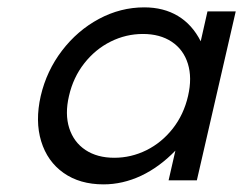

<svg xmlns="http://www.w3.org/2000/svg" viewBox="-20 -480 647 511"><path d="M88.4 -224.6Q104 -291.5 145 -345.2Q186 -398.9 243.4 -429.7Q300.8 -460.4 363.8 -460.4Q415.5 -460.4 453.6 -437.5Q491.7 -414.6 514.2 -370.1L532.2 -449.7H607.4L503.9 0H428.7L446.8 -79.1Q404.3 -35.2 355.5 -12.2Q306.6 10.7 255.4 10.7Q192.4 10.7 149.2 -19.8Q106 -50.3 89.6 -104Q73.2 -157.7 88.4 -224.6ZM284.2 -60.1Q329.1 -60.1 369.9 -80.3Q410.6 -100.6 439.9 -137.9Q469.2 -175.3 480.5 -224.6Q491.7 -272.9 480 -310.5Q468.3 -348.1 437 -368.9Q405.8 -389.6 360.4 -389.6Q315.4 -389.6 274.7 -369.4Q233.9 -349.1 204.3 -311.5Q174.8 -273.9 163.6 -224.6Q152.3 -176.3 164.3 -138.9Q176.3 -101.6 207.5 -80.8Q238.8 -60.1 284.2 -60.1Z"/></svg>

Font: Glacial Indifference
Style: Italic
Weight: 400
Designer: Alfredo Marco Pradil
Foundry: Alfredo Marco Pradil
Version: Version 1.312